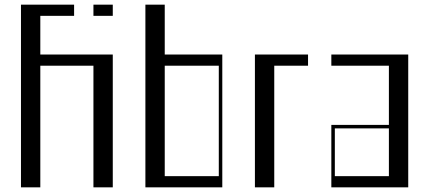

<svg xmlns="http://www.w3.org/2000/svg" viewBox="-20 -804 1842 824"><path d="M70 -784H298V-736H153V-570H464V0H381V-522H153V0H70ZM381 -784H464V-736H381Z M604 -784H687V-570H934V0H604ZM919 -48V-522H687V-48Z M1074 -570H1302V-522H1157V0H1074Z M1402 -268H1649V-522H1402V-570H1732V0H1402ZM1649 -48V-253H1417V-48Z"/></svg>

Font: Facade Sud
Style: Regular
Weight: 100
Designer: Éléonore Fines
Foundry: Velvetyne Type Foundry
Version: Version 1.001;Glyphs 3.2 (3202)